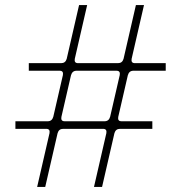

<svg xmlns="http://www.w3.org/2000/svg" viewBox="-20 -740 676 760"><path d="M127 0 176 -213Q179 -230 163 -230H41V-260H169Q186 -260 191 -278L229 -443Q232 -460 216 -460H94V-490H222Q239 -490 244 -507L293 -720H325L276 -507Q273 -490 289 -490H447Q464 -490 469 -507L518 -720H550L501 -507Q498 -490 514 -490H636V-460H508Q491 -460 486 -442L448 -277Q445 -260 461 -260H583V-230H455Q438 -230 433 -213L384 0H352L401 -213Q404 -230 388 -230H230Q213 -230 208 -213L159 0ZM236 -260H394Q411 -260 416 -278L454 -443Q457 -460 441 -460H283Q266 -460 261 -442L223 -277Q220 -260 236 -260Z"/></svg>

Font: Instrument Serif
Style: Italic
Weight: 400
Italic angle: -13°
Designer: Rodrigo Fuenzalida
Foundry: fragTYPE
Version: Version 1.000; ttfautohint (v1.8.4.7-5d5b);gftools[0.9.27]